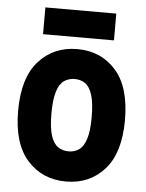

<svg xmlns="http://www.w3.org/2000/svg" viewBox="-52 -739 604 793"><g transform="rotate(5 250.5 -342.5)"><path d="M29 -262Q29 -399 91 -468Q153 -537 251 -537Q349 -537 410.5 -468Q472 -399 472 -262Q472 -126 410.5 -57Q349 12 251 12Q153 12 91 -57Q29 -126 29 -262ZM167 -262Q167 -204 177.5 -171.5Q188 -139 207 -126Q226 -113 251 -113Q276 -113 294.5 -126Q313 -139 323.5 -171.5Q334 -204 334 -262Q334 -321 323.5 -354Q313 -387 294.5 -400Q276 -413 251 -413Q226 -413 207 -400Q188 -387 177.5 -354Q167 -321 167 -262ZM104 -586V-697H398V-586Z"/></g></svg>

Font: Radio Canada Condensed
Style: Bold
Weight: 700
Width: 3
Designer: Charles Daoud, Etienne Aubert Bonn, Alexandre Saumier Demers, Jacques Le Bailly
Foundry: Radio-Canada
Version: Version 2.104; ttfautohint (v1.8.4.7-5d5b);gftools[0.9.28.de